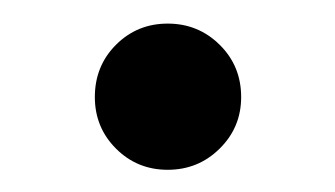

<svg xmlns="http://www.w3.org/2000/svg" viewBox="-20 -557 290 166"><path d="M125 -410.2Q98.6 -410.2 80.3 -428.5Q62 -446.8 62 -473.1Q62 -500 80.3 -518.3Q98.6 -536.6 125 -536.6Q151.4 -536.6 169.9 -518.3Q188.5 -500 188.5 -473.1Q188.5 -446.8 169.9 -428.5Q151.4 -410.2 125 -410.2Z"/></svg>

Font: Inter 24pt
Style: Regular
Weight: 400
Designer: Rasmus Andersson
Foundry: rsms
Version: Version 4.001;git-66647c0bb